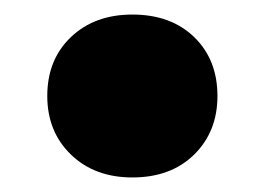

<svg xmlns="http://www.w3.org/2000/svg" viewBox="-20 -234 365 264"><path d="M162 10Q110 10 77.5 -21.5Q45 -53 45 -102Q45 -152 77.5 -183Q110 -214 162 -214Q215 -214 247 -183Q279 -152 279 -102Q279 -53 247 -21.5Q215 10 162 10Z"/></svg>

Font: Montagu Slab 16pt
Style: Bold
Weight: 700
Designer: Florian Karsten
Foundry: Florian Karsten
Version: Version 1.000; ttfautohint (v1.8.3)